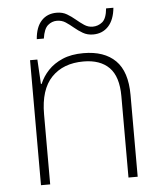

<svg xmlns="http://www.w3.org/2000/svg" viewBox="-52 -766 686 811"><g transform="rotate(-5 291.0 -360.0)"><path d="M316 -540Q404 -540 451.5 -493Q499 -446 499 -347V0H460V-345Q460 -428 422 -466.5Q384 -505 313 -505Q227 -505 177.5 -453.5Q128 -402 128 -297V0H89V-530H120L126 -426H129Q142 -457 166 -482.5Q190 -508 227 -524Q264 -540 316 -540ZM125 -616Q129 -667 153.5 -693.5Q178 -720 218 -720Q243 -720 261.5 -709Q280 -698 296.5 -684Q313 -670 329.5 -659Q346 -648 365 -648Q388 -648 406 -662.5Q424 -677 428 -720H459Q454 -669 429 -642Q404 -615 364 -615Q340 -615 321 -626Q302 -637 285.5 -651Q269 -665 253 -675.5Q237 -686 216 -686Q195 -686 178 -671.5Q161 -657 155 -616Z"/></g></svg>

Font: Noto Sans Cham ExtraLight
Style: Regular
Weight: 250
Version: Version 2.002